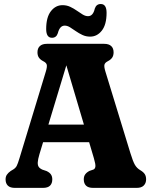

<svg xmlns="http://www.w3.org/2000/svg" viewBox="-20 -913 737 933"><path d="M157.2 -307.4H446.7L447.8 -222.1H156.4ZM234.1 -41.3Q234.1 -21.9 223.2 -10.9Q212.3 0 188.5 0H52.6Q29.3 0 18.2 -10.9Q7.1 -21.9 7.1 -41.3Q7.1 -54.4 13.2 -63.7Q19.3 -73.1 32.1 -82.2L45 -89.9Q55.8 -96.8 61.1 -106.7Q66.5 -116.7 75.3 -146.2L202.5 -564.7Q209.8 -588.5 207.2 -598.5Q204.6 -608.4 190.5 -615.4Q176.2 -622.7 169.2 -632.8Q162.1 -642.8 162.1 -658.7Q162.1 -678.6 173.9 -689.3Q185.6 -700 207.7 -700H486.3Q508.9 -700 520.4 -689.2Q532 -678.4 532 -658.7Q532 -642.9 525 -632.8Q518 -622.7 503.7 -615.4Q490.2 -608.6 487.6 -598.8Q485 -589 492.1 -565.7L613.5 -169.4Q625.9 -128.7 635.6 -112Q645.4 -95.4 661.4 -86.2Q677 -77 683.5 -66.8Q690 -56.7 690 -41.3Q690 -23.1 678.6 -11.5Q667.3 0 644.3 0H432.7Q409 0 398.1 -10.9Q387.1 -21.9 387.1 -41.3Q387.1 -56.4 394.3 -66Q401.4 -75.7 415 -82.6L434.3 -89.2Q441.9 -92.6 443.5 -103.4Q445 -114.3 436.3 -143.8L293.7 -624.9L311.1 -624.4L171.5 -163Q164.3 -138.8 163.5 -124.5Q162.7 -110.3 168.1 -102.2Q173.6 -94.2 184.5 -89.2L206.3 -81.8Q221.6 -74.5 227.8 -64.8Q234.1 -55.2 234.1 -41.3ZM418.1 -735Q397.8 -735 380.5 -743.1Q363.3 -751.2 348.3 -761.7Q333.4 -772.3 320.2 -780.4Q307.1 -788.5 294.5 -788.5Q270.3 -788.5 261.1 -751.8Q253.9 -729.4 232.7 -729.4Q204.4 -729.4 204.4 -772Q204.4 -829 227.2 -858.4Q250 -887.9 283.8 -887.9Q304.1 -887.9 321.3 -879.8Q338.6 -871.7 353.5 -861.1Q368.4 -850.6 381.7 -842.5Q395.1 -834.4 407.8 -834.4Q432.4 -834.4 440.7 -871.4Q448.1 -893.5 469.6 -893.5Q497.9 -893.5 497.9 -850.8Q497.9 -793.7 474.9 -764.3Q451.9 -735 418.1 -735Z"/></svg>

Font: Fraunces 144pt S100 Black
Style: Regular
Weight: 900
Version: Version 1.000